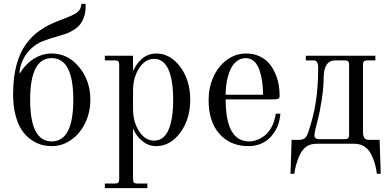

<svg xmlns="http://www.w3.org/2000/svg" viewBox="-20 -745 2003 995"><path d="M359.9 -228Q359.9 -443.8 248 -443.8Q136.2 -443.8 136.2 -228Q136.2 -12.2 248 -12.2Q359.9 -12.2 359.9 -228ZM248 -467.8Q331.5 -467.8 389.9 -397.5Q448.2 -327.1 448.2 -228Q448.2 -163.6 421.9 -108.4Q395.5 -53.2 349.4 -20.5Q303.2 12.2 248 12.2Q218.8 12.2 191.4 4.2Q164.1 -3.9 137.5 -23.7Q110.8 -43.5 91.3 -73.2Q71.8 -103 59.8 -150.4Q47.9 -197.8 47.9 -256.8Q47.9 -432.6 122.1 -525.9Q136.2 -543.9 151.4 -558.8Q166.5 -573.7 185.5 -586.2Q204.6 -598.6 216.3 -606.2Q228 -613.8 251.5 -623.8Q274.9 -633.8 281.7 -636.5Q288.6 -639.2 314 -648.9Q348.6 -662.1 368.4 -673.3Q388.2 -684.6 396 -700.2Q399.4 -709 401.9 -725.1H423.8V-710.9Q423.8 -680.2 414.6 -655.3Q405.3 -630.4 392.6 -615.5Q379.9 -600.6 359.6 -588.6Q339.4 -576.7 325 -571.3Q310.5 -565.9 290 -560.1Q229 -543 198.2 -530.3Q167.5 -517.6 140.1 -492.2Q113.3 -466.8 97.2 -431.2Q81.1 -395.5 81.1 -362.8Q112.3 -413.6 155.8 -440.7Q199.2 -467.8 248 -467.8Z M778.8 -439.9Q732.4 -439.9 700.9 -391.6Q669.4 -343.3 669.4 -273.9V-182.1Q669.4 -112.8 700.9 -64.5Q732.4 -16.1 778.8 -16.1Q828.1 -16.1 852.8 -71Q877.4 -126 877.4 -228Q877.4 -330.1 852.8 -385Q828.1 -439.9 778.8 -439.9ZM789.6 -467.8Q862.3 -467.8 914.1 -398.4Q965.8 -329.1 965.8 -228Q965.8 -127 914.1 -57.4Q862.3 12.2 789.6 12.2Q749 12.2 716.8 -14.4Q684.6 -41 669.4 -80.1V184.1Q669.4 196.3 674.3 201.2Q679.2 206.1 691.4 206.1H743.7V230H523.4V206.1H575.7Q587.9 206.1 592.8 201.2Q597.7 196.3 597.7 184.1V-410.2Q597.7 -422.4 592.8 -427.2Q587.9 -432.1 575.7 -432.1H523.4V-456.1H669.4V-377Q712.9 -467.8 789.6 -467.8Z M1253.4 -443.8Q1227.5 -443.8 1207 -428Q1186.5 -412.1 1174.3 -385Q1162.1 -357.9 1155.8 -324.5Q1149.4 -291 1149.4 -253.9H1343.3Q1343.3 -290.5 1338.6 -322.5Q1334 -354.5 1324.2 -382.8Q1314.5 -411.1 1296.4 -427.5Q1278.3 -443.8 1253.4 -443.8ZM1255.4 -467.8Q1293 -467.8 1323.2 -454.1Q1353.5 -440.4 1372.8 -418.5Q1392.1 -396.5 1405.3 -367.2Q1418.5 -337.9 1423.8 -308.3Q1429.2 -278.8 1429.2 -248Q1429.2 -236.8 1422.1 -233.4Q1415 -230 1397.9 -230H1149.4Q1149.4 -12.2 1271 -12.2Q1291.5 -12.2 1312 -19.8Q1332.5 -27.3 1352.8 -43.2Q1373 -59.1 1388.2 -88.1Q1403.3 -117.2 1409.2 -155.8H1433.1Q1427.2 -82.5 1382.6 -35.2Q1337.9 12.2 1267.1 12.2Q1173.8 12.2 1117.4 -51Q1061 -114.3 1061 -226.1Q1061 -290 1085.4 -345.2Q1109.9 -400.4 1155 -434.1Q1200.2 -467.8 1255.4 -467.8Z M1485.4 155.8 1491.2 -20H1524.9Q1548.3 -20 1559.1 -28.6Q1569.8 -37.1 1576.2 -56.2Q1604.5 -138.2 1616.7 -217.3Q1628.9 -296.4 1628.9 -392.1Q1628.9 -432.1 1606.9 -432.1H1564.9V-456.1H1925.3V-432.1H1883.3Q1871.1 -432.1 1866.2 -427.2Q1861.3 -422.4 1861.3 -410.2V-56.2Q1862.3 -37.6 1869.4 -28.8Q1876.5 -20 1893.1 -20H1947.3L1953.1 155.8H1933.1Q1927.2 102.1 1903.3 54.2Q1875 0 1815.9 0H1624Q1587.9 0 1568.4 14.2Q1548.8 28.3 1535.2 54.2Q1524.4 75.7 1517.1 101.1Q1509.8 126.5 1507.3 141.1L1505.4 155.8ZM1609.4 -42Q1609.4 -32.7 1616 -28.3Q1622.6 -23.9 1631.3 -23.9H1767.1Q1779.3 -23.9 1784.2 -28.8Q1789.1 -33.7 1789.1 -45.9V-410.2Q1789.1 -422.4 1784.2 -427.2Q1779.3 -432.1 1767.1 -432.1H1718.3Q1657.2 -432.1 1657.2 -339.8Q1657.2 -292.5 1647 -226.6Q1636.7 -160.6 1627 -125Q1609.4 -60.1 1609.4 -42Z"/></svg>

Font: Flanker Steampunk
Style: Regular
Weight: 400
Designer: Alexey Kryukov, Leonardo Di Lena
Foundry: Alexey Kryukov, Leonardo Di Lena
Version: 1.210